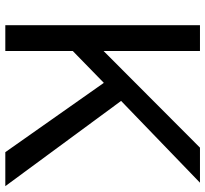

<svg xmlns="http://www.w3.org/2000/svg" viewBox="-45 -728 773 723"><g transform="rotate(90 341.5 -366.5)"><path d="M75 0V-733H172V-370L536 -733H668L360 -436L681 0H553L292 -371L172 -254V0Z"/></g></svg>

Font: MongolianScript
Style: Regular
Weight: 400
Designer: Bolorsoft LLC, NUM
Foundry: Bolorsoft LLC
Version: Version 3.2